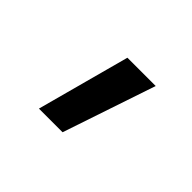

<svg xmlns="http://www.w3.org/2000/svg" viewBox="-72 -315 643 643"><g transform="rotate(45 250.0 7.0)"><path d="M144 172 233 -158H367L256 172Z"/></g></svg>

Font: Iosevka Fixed
Style: Bold
Weight: 700
Monospace: yes
Designer: Belleve Invis
Foundry: Belleve Invis
Version: Version 32.3.0